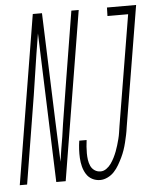

<svg xmlns="http://www.w3.org/2000/svg" viewBox="-90 -780 677 833"><g transform="rotate(-5 248.5 -363.5)"><path d="M-37 0 84 -735H124L141 -263L148 -86Q152 -113 156 -139.5Q160 -166 165 -193L173 -248Q181 -296 188.5 -344.5Q196 -393 204 -441L252 -735H284L163 0H122L99 -649Q84 -560 71 -471.5Q58 -383 43 -294L-5 0ZM313 8Q294 8 278 -0.5Q262 -9 252.5 -24.5Q243 -40 238.5 -58Q234 -76 233 -94.5Q232 -113 233 -132Q234 -151 237 -170H269Q267 -156 266 -141.5Q265 -127 265 -112.5Q265 -98 267 -84Q269 -70 274.5 -57.5Q280 -45 291.5 -37Q303 -29 318 -29Q331 -29 343 -37.5Q355 -46 363.5 -58Q372 -70 378.5 -83Q385 -96 390 -109Q395 -122 399 -135.5Q403 -149 406.5 -162.5Q410 -176 412 -189.5Q414 -203 416 -216L496 -698H406L407 -735H534L447 -210Q445 -194 441.5 -177.5Q438 -161 434 -144.5Q430 -128 424.5 -112Q419 -96 411.5 -80.5Q404 -65 395 -49.5Q386 -34 374 -21Q362 -8 345.5 0Q329 8 313 8Z"/></g></svg>

Font: Iosevka Extralight Oblique
Style: Regular
Weight: 200
Italic angle: -9°
Monospace: yes
Designer: Belleve Invis
Foundry: Belleve Invis
Version: Version 32.5.0; ttfautohint (v1.8.4)